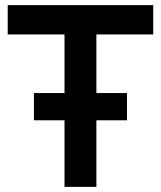

<svg xmlns="http://www.w3.org/2000/svg" viewBox="-20 -727 626 747"><path d="M231 0V-259H112V-365H231V-593H10V-707H576V-593H355V-365H474V-259H355V0Z"/></svg>

Font: Onest SemiBold
Style: Regular
Weight: 600
Designer: Dmitri Voloshin, Andrey Kudryavtsev
Foundry: Dmitri Voloshin, Andrey Kudryavtsev
Version: Version 1.000;gftools[0.9.33]